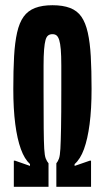

<svg xmlns="http://www.w3.org/2000/svg" viewBox="-20 -716 402 736"><path d="M33 0V-100H38L95 -80V-87Q74 -106 60 -144.5Q46 -183 38.5 -240.5Q31 -298 31 -375Q31 -447 34 -500Q37 -553 45.5 -591Q54 -629 70.5 -652Q87 -675 114.5 -685.5Q142 -696 181 -696Q221 -696 248.5 -685.5Q276 -675 292 -652Q308 -629 316.5 -591Q325 -553 328 -500Q331 -447 331 -375Q331 -298 323.5 -240.5Q316 -183 302 -144.5Q288 -106 266 -87V-80L324 -100H329V0H196V-90Q202 -97 206 -108Q210 -119 211.5 -146Q213 -173 214 -225.5Q215 -278 215 -370Q215 -426 215 -464.5Q215 -503 213 -526.5Q211 -550 207 -562.5Q203 -575 197 -580Q191 -585 181 -585Q171 -585 164.5 -580Q158 -575 154.5 -562.5Q151 -550 149 -526Q147 -502 147 -464Q147 -426 147 -370Q147 -278 147.5 -225.5Q148 -173 149.5 -146Q151 -119 155.5 -108Q160 -97 166 -90V0Z"/></svg>

Font: Saira UltraCondensed ExtraBold
Style: Regular
Weight: 800
Width: 1
Designer: Hector Gatti with collaboration of the Omnibus-Type team
Foundry: Omnibus-Type
Version: Version 1.101